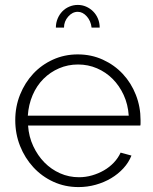

<svg xmlns="http://www.w3.org/2000/svg" viewBox="-20 -750 623 780"><path d="M296 -702Q274 -702 257 -682.5Q240 -663 240 -638H207Q207 -657 214 -674Q221 -691 233 -703.5Q245 -716 261.5 -723Q278 -730 296 -730Q314 -730 330 -723Q346 -716 358.5 -703.5Q371 -691 378 -674Q385 -657 385 -638H352Q349 -665 332.5 -683.5Q316 -702 296 -702ZM299 10Q244 10 197 -11.5Q150 -33 115.5 -70.5Q81 -108 61.5 -157Q42 -206 42 -262Q42 -317 61.5 -365.5Q81 -414 115 -450.5Q149 -487 195.5 -508Q242 -529 296 -529Q351 -529 398 -507.5Q445 -486 479 -449.5Q513 -413 532 -364.5Q551 -316 551 -262Q551 -257 551 -249.5Q551 -242 550 -240H94Q97 -195 115 -156.5Q133 -118 160.5 -90Q188 -62 224 -46Q260 -30 301 -30Q328 -30 354 -37.5Q380 -45 402.5 -58Q425 -71 442.5 -89.5Q460 -108 470 -130L514 -118Q503 -90 481.5 -66.5Q460 -43 431.5 -26Q403 -9 369 0.5Q335 10 299 10ZM503 -280Q500 -326 482.5 -364Q465 -402 437.5 -429.5Q410 -457 374 -472.5Q338 -488 297 -488Q256 -488 220 -472.5Q184 -457 156.5 -429.5Q129 -402 112.5 -363.5Q96 -325 93 -280Z"/></svg>

Font: Oxford Sans
Style: Regular
Weight: 300
Designer: Matt McInerney, Pablo Impallari, Rodrigo Fuenzalida
Foundry: Matt McInerney, Pablo Impallari, Rodrigo Fuenzalida
Version: Version 3.000g; ttfautohint (v1.5) -l 8 -r 28 -G 28 -x 14 -D